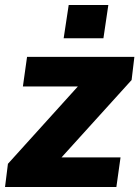

<svg xmlns="http://www.w3.org/2000/svg" viewBox="-27 -743 554 763"><path d="M-7 0 4.5 -92 282.5 -399.5H64L80.5 -517H507L496 -425L217.5 -117.5H452L435.5 0ZM226 -591 246 -723H403.5L384 -591Z"/></svg>

Font: Public Sans Thin ExtraBold
Style: Italic
Weight: 800
Italic angle: -8°
Version: Version 2.001